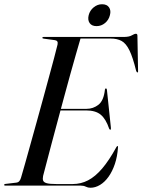

<svg xmlns="http://www.w3.org/2000/svg" viewBox="-28 -874 671 904"><path d="M232.5 -361.5H379.5Q411 -361.5 435.8 -381Q460.5 -400.5 466 -452Q466.5 -454.5 467.5 -456Q468.5 -457.5 470.5 -457.5Q472.5 -457.5 473.8 -456Q475 -454.5 475.5 -450L494 -274Q494.5 -268 494.2 -266Q494 -264 492 -263.5Q490.5 -263 489.2 -263.8Q488 -264.5 486 -268Q470.5 -314 446.2 -334Q422 -354 378 -354H229.5ZM353 0H-3Q-5.5 0 -7 -0.8Q-8.5 -1.5 -8.5 -3.5Q-8.5 -5 -7 -6.5Q-5.5 -8 -2.5 -8L48 -14Q57.5 -15 62.8 -21Q68 -27 71 -37.5Q78.5 -63 90 -103.5Q101.5 -144 115.2 -193.8Q129 -243.5 144.2 -298Q159.5 -352.5 174.2 -407Q189 -461.5 202.5 -511Q216 -560.5 226.5 -600Q237 -639.5 243 -664.5Q245 -674.5 241.5 -679.2Q238 -684 230 -685L178 -692Q174 -692.5 172.8 -693.5Q171.5 -694.5 171.5 -696.5Q171.5 -698 173 -699Q174.5 -700 177 -700H553.5Q580 -700 592.5 -707.5Q605 -715 612 -715Q619 -715 619 -706L622 -542.5Q622.5 -538 622 -535.5Q621.5 -533 619.5 -533Q617.5 -533 616 -534.8Q614.5 -536.5 613 -540.5Q597.5 -604 581.5 -636.8Q565.5 -669.5 544.8 -681Q524 -692.5 493 -692.5H351Q342 -662 329.5 -618.2Q317 -574.5 302.5 -522.5Q288 -470.5 273 -414.5Q258 -358.5 243.2 -303.5Q228.5 -248.5 215.2 -199Q202 -149.5 191.8 -110Q181.5 -70.5 175 -46Q172 -32 175.2 -23.5Q178.5 -15 192.8 -11.2Q207 -7.5 236.5 -7.5H315Q353 -7.5 386.8 -25Q420.5 -42.5 453 -80.5Q485.5 -118.5 519.5 -180.5Q523 -186.5 525 -186.5Q528.5 -186.5 527.5 -179.5Q524.5 -136.5 512.8 -101.8Q501 -67 483.2 -42Q465.5 -17 443.2 -3.5Q421 10 398 10Q386 10 376.2 5Q366.5 0 353 0ZM426.5 -751Q404 -751 394 -765.5Q384 -780 389.5 -802.5Q395 -824.5 412.8 -839.2Q430.5 -854 452.5 -854Q475.5 -854 485.5 -839.2Q495.5 -824.5 489.5 -802.5Q484 -780 466.5 -765.5Q449 -751 426.5 -751Z"/></svg>

Font: Fraunces 120pt
Style: Italic
Weight: 400
Italic angle: -16°
Version: Version 1.000;[b76b70a41]